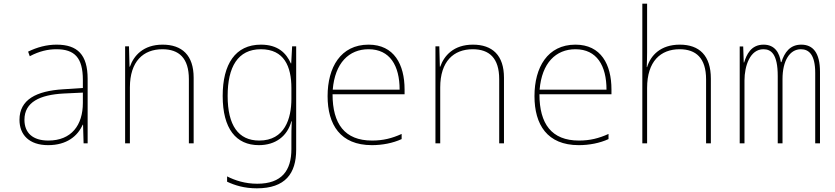

<svg xmlns="http://www.w3.org/2000/svg" viewBox="-20 -780 4544 1045"><path d="M242 10C344 10 403 -40 430 -101H432L435 0H457V-351C457 -482 402 -537 288 -537C234 -537 182 -523 133 -499L142 -474C195 -502 242 -512 287 -512C386 -512 431 -466 431 -345V-301L323 -294C178 -285 86 -238 86 -128C86 -47 138 10 242 10ZM243 -15C158 -15 113 -57 113 -128C113 -225 198 -264 326 -271L431 -276V-220C431 -99 369 -15 243 -15Z M661 0H687V-304C687 -446 760 -512 864 -512C954 -512 1008 -464 1008 -349V0H1034V-357C1034 -479 971 -537 865 -537C760 -537 708 -477 687 -417H685L682 -528H661Z M1378 245C1533 245 1592 164 1592 35V-528H1570L1565 -435H1563C1538 -491 1493 -537 1400 -537C1261 -537 1192 -431 1192 -258C1192 -79 1265 10 1389 10C1480 10 1544 -39 1566 -120H1568C1566 -80 1566 -54 1566 -16V31C1566 148 1514 220 1380 220C1314 220 1259 202 1216 180V209C1259 229 1310 245 1378 245ZM1391 -15C1277 -15 1219 -98 1219 -258C1219 -415 1274 -512 1400 -512C1526 -512 1566 -419 1566 -301V-242C1566 -135 1530 -15 1391 -15Z M2004 10C2061 10 2118 -1 2166 -23V-51C2113 -27 2065 -15 2005 -15C1856 -15 1790 -106 1790 -267H2182V-293C2182 -429 2125 -537 1986 -537C1834 -537 1763 -413 1763 -257C1763 -102 1832 10 2004 10ZM2155 -292H1791C1803 -437 1879 -512 1986 -512C2102 -512 2155 -423 2155 -292Z M2350 0H2376V-304C2376 -446 2449 -512 2553 -512C2643 -512 2697 -464 2697 -349V0H2723V-357C2723 -479 2660 -537 2554 -537C2449 -537 2397 -477 2376 -417H2374L2371 -528H2350Z M3130 10C3187 10 3244 -1 3292 -23V-51C3239 -27 3191 -15 3131 -15C2982 -15 2916 -106 2916 -267H3308V-293C3308 -429 3251 -537 3112 -537C2960 -537 2889 -413 2889 -257C2889 -102 2958 10 3130 10ZM3281 -292H2917C2929 -437 3005 -512 3112 -512C3228 -512 3281 -423 3281 -292Z M3476 0H3502V-301C3502 -446 3575 -512 3679 -512C3768 -512 3823 -464 3823 -348V0H3849V-352C3849 -478 3786 -537 3680 -537C3575 -537 3521 -478 3502 -415H3500C3501 -444 3502 -464 3502 -495V-760H3476Z M4006 0H4032V-342C4032 -421 4062 -512 4135 -512C4177 -512 4213 -486 4213 -366V0H4239V-350C4239 -449 4278 -512 4339 -512C4383 -512 4417 -482 4417 -383V0H4443V-389C4443 -494 4404 -537 4341 -537C4280 -537 4250 -495 4233 -442H4230C4223 -490 4199 -537 4136 -537C4067 -537 4043 -482 4030 -440H4028L4025 -527H4006Z"/></svg>

Font: Noto Sans Mono SemiCondensed Thin
Style: Regular
Weight: 100
Width: 4
Designer: Monotype Design Team
Foundry: Monotype Imaging Inc.
Version: Version 2.014